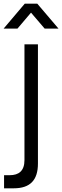

<svg xmlns="http://www.w3.org/2000/svg" viewBox="-32 -780 338 1040"><path d="M-12.5 -625H62.5L136 -711.5L210 -625H285L170 -760H102ZM-10 240H42.5C131 240 173.5 196 173.5 106V-540H100.5V87.5C100.5 146 69.5 169 20.5 169H-10Z"/></svg>

Font: Hauora
Style: Regular
Weight: 400
Designer: Mikhail Sharanda
Foundry: WCYS & Co.
Version: Version 1.010